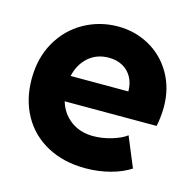

<svg xmlns="http://www.w3.org/2000/svg" viewBox="-85 -620 721 714"><g transform="rotate(15 275.5 -262.5)"><path d="M24.4 -261.7Q24.4 -342.3 59.3 -403.8Q94.2 -465.3 153.8 -499Q213.4 -532.7 284.2 -533.2Q351.6 -533.2 407 -502Q462.4 -470.7 494.4 -414.6Q526.4 -358.4 526.4 -287.1Q525.9 -247.6 518.6 -212.9H164.6Q178.2 -167.5 214.1 -141.4Q250 -115.2 299.8 -115.2Q335 -115.2 371.3 -126.2Q407.7 -137.2 426.8 -152.3L474.6 -37.1Q443.8 -16.6 398.4 -4.4Q353 7.8 302.7 7.8Q218.8 7.8 155.5 -26.4Q92.3 -60.5 58.3 -121.8Q24.4 -183.1 24.4 -261.7ZM383.8 -309.6Q383.8 -340.8 370.8 -364Q357.9 -387.2 335 -399.7Q312 -412.1 282.2 -412.1Q235.4 -412.1 203.6 -384Q171.9 -356 161.6 -309.6Z"/></g></svg>

Font: Reddit Sans Vanilla ExtraBold
Style: Regular
Weight: 800
Designer: Stephen Hutchings
Foundry: Reddit
Version: Version 1.013